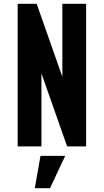

<svg xmlns="http://www.w3.org/2000/svg" viewBox="-20 -770 546 1010"><path d="M308 -750H433V0H333L198 -384V0H73V-750H173L308 -366ZM163 220 193 50H323L243 220Z"/></svg>

Font: Mohave Bold
Style: Regular
Weight: 700
Designer: Gumpita Rahayu
Foundry: Tokotype
Version: Version 2.002;PS 002.002;hotconv 1.0.88;makeotf.lib2.5.64775